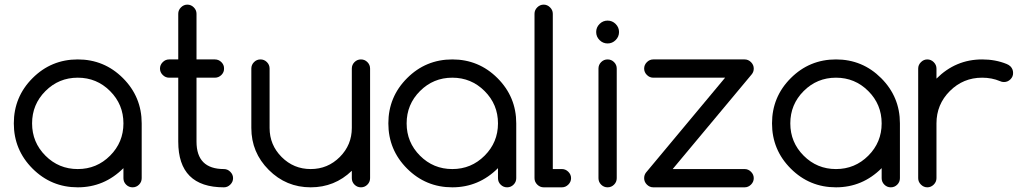

<svg xmlns="http://www.w3.org/2000/svg" viewBox="-20 -801 4376 821"><path d="M507.8 -82Q425.8 0 312.5 0Q199.2 0 119.1 -80.1Q39.1 -160.2 39.1 -273.4Q39.1 -386.7 119.1 -466.8Q199.2 -546.9 312.5 -546.9Q425.8 -546.9 505.9 -466.8Q585.9 -386.7 585.9 -273.4V-39.1Q585.9 -22.9 574.5 -11.5Q563 0 546.9 0Q530.8 0 519.3 -11.5Q507.8 -22.9 507.8 -39.1ZM450.7 -411.6Q393.6 -468.8 312.5 -468.8Q231.4 -468.8 174.3 -411.6Q117.2 -354.5 117.2 -273.4Q117.2 -192.4 174.3 -135.3Q231.4 -78.1 312.5 -78.1Q393.6 -78.1 450.7 -135.3Q507.8 -192.4 507.8 -273.4Q507.8 -354.5 450.7 -411.6Z M937.5 -78.1Q953.1 -78.1 964.8 -66.4Q976.6 -54.7 976.6 -39.1Q976.6 -23.4 964.8 -11.7Q953.1 0 937.5 0Q742.2 0 742.2 -195.3V-468.8H703.1Q687.5 -468.8 675.8 -480.5Q664.1 -492.2 664.1 -507.8Q664.1 -523.4 675.8 -535.2Q687.5 -546.9 703.1 -546.9H742.2V-742.2Q742.2 -757.8 753.9 -769.5Q765.6 -781.2 781.2 -781.2Q796.9 -781.2 808.6 -769.5Q820.3 -757.8 820.3 -742.2V-546.9H898.9Q915 -546.9 926.8 -535.2Q938.5 -523.4 938 -507.8Q938.5 -492.2 926.8 -480.5Q915 -468.8 898.9 -468.8H820.3V-195.3Q820.3 -78.1 937.5 -78.1Z M1562.5 -39.1Q1562.5 -22.9 1551 -11.5Q1539.6 0 1523.4 0Q1507.3 0 1495.8 -11.5Q1484.4 -22.9 1484.4 -39.1V-70.8Q1411.1 0 1308.6 0Q1203.6 0 1129.2 -74.5Q1054.7 -148.9 1054.7 -253.9V-507.8Q1054.7 -523.9 1066.2 -535.4Q1077.6 -546.9 1093.8 -546.9Q1109.9 -546.9 1121.3 -535.4Q1132.8 -523.9 1132.8 -507.8V-253.9Q1132.8 -181.2 1184.3 -129.6Q1235.8 -78.1 1308.6 -78.1Q1381.3 -78.1 1432.9 -129.6Q1484.4 -181.2 1484.4 -253.9V-507.8Q1484.4 -523.9 1495.8 -535.4Q1507.3 -546.9 1523.4 -546.9Q1539.6 -546.9 1551 -535.4Q1562.5 -523.9 1562.5 -507.8Z M2109.4 -82Q2027.3 0 1914.1 0Q1800.8 0 1720.7 -80.1Q1640.6 -160.2 1640.6 -273.4Q1640.6 -386.7 1720.7 -466.8Q1800.8 -546.9 1914.1 -546.9Q2027.3 -546.9 2107.4 -466.8Q2187.5 -386.7 2187.5 -273.4V-39.1Q2187.5 -22.9 2176 -11.5Q2164.6 0 2148.4 0Q2132.3 0 2120.8 -11.5Q2109.4 -22.9 2109.4 -39.1ZM2052.2 -411.6Q1995.1 -468.8 1914.1 -468.8Q1833 -468.8 1775.9 -411.6Q1718.8 -354.5 1718.8 -273.4Q1718.8 -192.4 1775.9 -135.3Q1833 -78.1 1914.1 -78.1Q1995.1 -78.1 2052.2 -135.3Q2109.4 -192.4 2109.4 -273.4Q2109.4 -354.5 2052.2 -411.6Z M2265.6 -742.2Q2265.6 -757.8 2277.3 -769.5Q2289.1 -781.2 2304.7 -781.2Q2320.3 -781.2 2332 -769.5Q2343.8 -757.8 2343.8 -742.2V-78.1H2382.8Q2398.4 -78.1 2410.2 -66.4Q2421.9 -54.7 2421.9 -39.1Q2421.9 -23.4 2410.2 -11.7Q2398.4 0 2382.8 0H2304.7Q2289.1 0 2277.3 -11.7Q2265.6 -23.4 2265.6 -39.1Z M2539.1 -507.8Q2539.1 -523.9 2550.5 -535.4Q2562 -546.9 2578.1 -546.9Q2594.2 -546.9 2605.7 -535.4Q2617.2 -523.9 2617.2 -507.8V-39.1Q2617.2 -22.9 2605.7 -11.5Q2594.2 0 2578.1 0Q2562 0 2550.5 -11.5Q2539.1 -22.9 2539.1 -39.1ZM2612.5 -698.5Q2627 -684.1 2627 -664.1Q2627 -644 2612.5 -629.6Q2598.1 -615.2 2578.1 -615.2Q2558.1 -615.2 2543.7 -629.6Q2529.3 -644 2529.3 -664.1Q2529.3 -684.1 2543.7 -698.5Q2558.1 -712.9 2578.1 -712.9Q2598.1 -712.9 2612.5 -698.5Z M3164.1 -78.1Q3179.7 -78.1 3191.4 -66.4Q3203.1 -54.7 3203.1 -39.1Q3203.1 -23.4 3191.4 -11.7Q3179.7 0 3164.1 0H2773.4Q2757.8 0 2746.1 -11.7Q2734.4 -23.4 2734.4 -39.1Q2734.4 -52.7 2742.2 -63L3080.6 -468.8H2773.4Q2757.8 -468.8 2746.1 -480.5Q2734.4 -492.2 2734.4 -507.8Q2734.4 -523.4 2746.1 -535.2Q2757.8 -546.9 2773.4 -546.9H3164.1Q3179.7 -546.9 3191.4 -535.2Q3203.1 -523.4 3203.1 -507.8Q3203.1 -493.2 3193.8 -482.4L2856.4 -78.1Z M3750 -82Q3668 0 3554.7 0Q3441.4 0 3361.3 -80.1Q3281.2 -160.2 3281.2 -273.4Q3281.2 -386.7 3361.3 -466.8Q3441.4 -546.9 3554.7 -546.9Q3668 -546.9 3748 -466.8Q3828.1 -386.7 3828.1 -273.4V-39.1Q3828.1 -22.9 3816.7 -11.5Q3805.2 0 3789.1 0Q3772.9 0 3761.5 -11.5Q3750 -22.9 3750 -39.1ZM3692.9 -411.6Q3635.7 -468.8 3554.7 -468.8Q3473.6 -468.8 3416.5 -411.6Q3359.4 -354.5 3359.4 -273.4Q3359.4 -192.4 3416.5 -135.3Q3473.6 -78.1 3554.7 -78.1Q3635.7 -78.1 3692.9 -135.3Q3750 -192.4 3750 -273.4Q3750 -354.5 3692.9 -411.6Z M3906.2 -507.8Q3906.2 -523.4 3918 -535.2Q3929.7 -546.9 3945.3 -546.9Q3960.9 -546.9 3972.7 -535.2Q3984.4 -523.4 3984.4 -507.8V-464.8Q4066.4 -546.9 4179.7 -546.9Q4236.8 -546.9 4284.7 -527.3Q4293.5 -523.9 4300.8 -517.1Q4312 -505.4 4312 -489.3Q4312.5 -473.6 4300.8 -461.9Q4289.1 -450.2 4272.9 -450.2Q4263.7 -450.2 4255.9 -454.1Q4221.2 -468.8 4179.7 -468.8Q4098.6 -468.8 4041.5 -411.6Q3984.4 -354.5 3984.4 -273.4V-39.1Q3984.4 -23.4 3972.7 -11.7Q3960.9 0 3945.3 0Q3929.7 0 3918 -11.7Q3906.2 -23.4 3906.2 -39.1Z"/></svg>

Font: Comfortaa
Style: Regular
Weight: 400
Designer: Johan Aakerlund
Foundry: Johan Aakerlund
Version: Version 2.001; ttfautohint (v1.4.1)